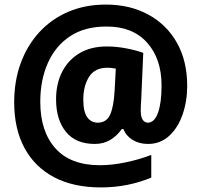

<svg xmlns="http://www.w3.org/2000/svg" viewBox="-20 -740 880 839"><path d="M798 -365Q798 -298 778 -240Q758 -182 719.5 -146.5Q681 -111 627 -111Q589 -111 560.5 -128Q532 -145 519 -176H512Q492 -147 462.5 -129Q433 -111 394 -111Q311 -111 268 -164Q225 -217 225 -306Q225 -374 251.5 -426Q278 -478 327.5 -507.5Q377 -537 447 -537Q489 -537 532.5 -528.5Q576 -520 606 -509L597 -303Q596 -293 595.5 -280Q595 -267 595 -257Q595 -228 604 -216Q613 -204 626 -204Q655 -204 670.5 -247.5Q686 -291 686 -366Q686 -484 622 -554.5Q558 -625 444 -624Q350 -624 286 -581.5Q222 -539 189 -464.5Q156 -390 156 -295Q156 -166 222 -92Q288 -18 417 -18Q469 -18 529 -30.5Q589 -43 641 -63V36Q594 56 538 67.5Q482 79 421 79Q301 79 216.5 34.5Q132 -10 87 -93.5Q42 -177 42 -293Q42 -386 70.5 -464Q99 -542 152 -599.5Q205 -657 278.5 -688.5Q352 -720 443 -720Q548 -720 628.5 -676Q709 -632 753.5 -552.5Q798 -473 798 -365ZM344 -305Q344 -252 361 -228Q378 -204 407 -204Q445 -204 461 -238.5Q477 -273 481 -346L486 -440Q468 -444 449 -444Q394 -444 369 -404Q344 -364 344 -305Z"/></svg>

Font: Noto Sans Devanagari SemiCondensed ExtraBold
Style: Regular
Weight: 800
Width: 4
Designer: Jelle Bosma - Monotype Design Team
Foundry: Monotype Imaging Inc.
Version: Version 2.004; ttfautohint (v1.8.4.7-5d5b)